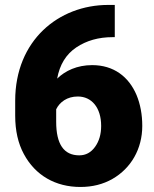

<svg xmlns="http://www.w3.org/2000/svg" viewBox="-20 -741 620 771"><path d="M414.6 -721.2C215.8 -721.2 41 -579.1 41 -336.4V-276.4C41 -216.3 52.7 -165 75.7 -122.6C121.6 -36.6 203.1 9.8 302.7 9.8C351.1 9.8 394 -1 431.6 -22.5C506.3 -65.4 551.3 -143.1 551.3 -235.4C551.3 -281.2 543.5 -322.8 528.3 -359.4C497.1 -433.1 436.5 -479.5 350.1 -479.5C289.6 -479.5 242.2 -457 209.5 -425.3C219.7 -481.4 245.1 -522.9 286.6 -550.8C327.6 -578.1 376 -591.8 432.1 -591.8H440.9V-721.2ZM205.6 -302.2C219.7 -331.1 249.5 -353.5 292.5 -353.5C347.7 -353.5 386.2 -309.1 386.2 -235.4C386.2 -201.7 377.9 -173.8 361.8 -151.4C345.2 -128.4 324.2 -117.2 298.3 -117.2C236.3 -117.2 205.6 -162.1 205.6 -252Z"/></svg>

Font: Vazirmatn Black
Style: Regular
Weight: 900
Designer: Saber Rastikerdar
Foundry: Saber Rastikerdar
Version: Version 33.003